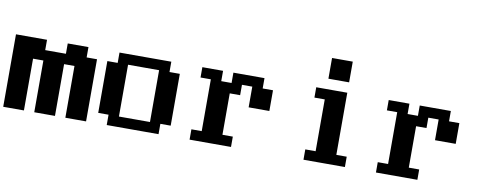

<svg xmlns="http://www.w3.org/2000/svg" viewBox="-64 -1087 3586 1404"><g transform="rotate(10 1729.5 -384.5)"><path d="M0 0V-538.1H230.5V-461.4H384.3V-538.1H538.1V-461.4H615.2V0H461.4V-384.3H384.3V0H230.5V-384.3H153.8V0Z M1076.2 -76.7V-461.4H845.7V-76.7ZM768.6 0V-76.7H691.9V-461.4H768.6V-538.1H1153.3V-461.4H1230V-76.7H1153.3V0Z M1383.8 0V-76.7H1460.4V-461.4H1383.8V-538.1H1537.6V-461.4H1614.3V-538.1H1845.2V-461.4H1921.9V-307.6H1768.1V-461.4H1691.4V-384.3H1614.3V-76.7H1691.4V0Z M2229.5 0V-76.7H2306.2V-461.4H2229.5V-538.1H2460V-76.7H2537.1V0ZM2306.2 -615.2V-769H2460V-615.2Z M2767.6 0V-76.7H2844.2V-461.4H2767.6V-538.1H2921.4V-461.4H2998V-538.1H3229V-461.4H3305.7V-307.6H3151.9V-461.4H3075.2V-384.3H2998V-76.7H3075.2V0Z"/></g></svg>

Font: Good Old DOS
Style: Regular
Weight: 400
Designer: Vasily Draigo
Foundry: Vasily Draigo
Version: 1.0